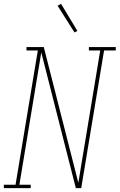

<svg xmlns="http://www.w3.org/2000/svg" viewBox="-57 -980 623 1000"><path d="M-37 0V-18H24L140 -717H81V-735H171L351 -28L465 -717H406V-735H546V-717H485L366 0H338L158 -707L44 -18H103V0ZM331 -811 243 -950 261 -960 346 -819Z"/></svg>

Font: Iosevka Slab Thin Oblique
Style: Regular
Weight: 100
Italic angle: -9°
Monospace: yes
Designer: Belleve Invis
Foundry: Belleve Invis
Version: Version 11.1.0; ttfautohint (v1.8.3)